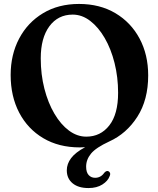

<svg xmlns="http://www.w3.org/2000/svg" viewBox="-20 -733 800 973"><path d="M380.5 -713Q486 -713 564.8 -666.2Q643.5 -619.5 687.2 -537.8Q731 -456 731 -351Q731 -227 676 -141.2Q621 -55.5 533.5 -16Q466.5 15 441.5 45.2Q416.5 75.5 416.5 111.5Q416.5 140 429.2 154Q442 168 462 168Q491 168 508.5 142.5Q518.5 131.5 527.5 134Q533.5 135.5 537 142.2Q540.5 149 535.5 160Q527 184 498.8 202Q470.5 220 428.5 220Q377 220 347.8 195.8Q318.5 171.5 318.5 130Q318.5 97.5 340.5 68.2Q362.5 39 411.5 13Q397.5 14 384.5 14Q278 14 199.2 -32.8Q120.5 -79.5 77.2 -162.2Q34 -245 34 -353Q34 -456 77 -537.5Q120 -619 198 -666Q276 -713 380.5 -713ZM578.5 -262.5Q578.5 -342 560.5 -413.8Q542.5 -485.5 510.5 -540.5Q478.5 -595.5 437 -627.2Q395.5 -659 348.5 -659Q274 -659 230.2 -599.8Q186.5 -540.5 186.5 -437.5Q186.5 -355.5 205 -283.5Q223.5 -211.5 255.8 -156.8Q288 -102 329.5 -71.2Q371 -40.5 417 -40.5Q489.5 -40.5 534 -97.5Q578.5 -154.5 578.5 -262.5Z"/></svg>

Font: Fraunces 72pt S050 SemiBold
Style: Regular
Weight: 600
Version: Version 1.000; ttfautohint (v1.8.3)